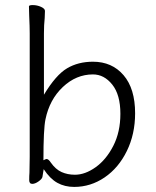

<svg xmlns="http://www.w3.org/2000/svg" viewBox="-20 -724 613 756"><path d="M107 0Q95 0 95 -15Q95 -32 96 -44L97 -106V-593Q97 -619 95 -661L94 -699Q94 -704 109 -704Q126 -704 141.5 -697Q157 -690 157 -681L156 -653Q153 -626 153 -592V-351Q200 -429 244 -455Q288 -481 346 -481Q421 -481 466.5 -428Q512 -375 512 -278Q512 -196 479.5 -129.5Q447 -63 392 -25.5Q337 12 272 12Q235 12 206 -4Q177 -20 152 -58L147 -27Q145 -19 131.5 -9.5Q118 0 107 0ZM163 -98Q171 -98 180 -84Q199 -57 222.5 -46.5Q246 -36 275 -36Q315 -36 356.5 -65.5Q398 -95 426 -149.5Q454 -204 454 -276Q454 -351 422 -391Q390 -431 346 -431Q280 -431 227.5 -381.5Q175 -332 159 -254Q151 -216 151 -93Q161 -98 163 -98Z"/></svg>

Font: JyunsaiKaai Light
Style: Regular
Weight: 300
Designer: Fontworks Inc.
Version: Version 0.030;April 7, 2024;FontCreator 14.0.0.2901 64-bit